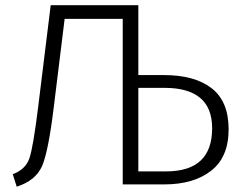

<svg xmlns="http://www.w3.org/2000/svg" viewBox="-20 -705 930 734"><path d="M508.8 -49.8H615.2Q791 -49.8 791 -214.8Q791 -368.7 609.9 -369.1H508.8ZM508.8 -418H606.9Q724.1 -418 789.1 -367.7Q854 -317.4 854 -210.9Q854 -104.5 787.6 -52.7Q721.2 0 606.9 0H449.2V-632.8H227.1L186 -298.8Q165 -125 140.6 -69.8Q116.2 -14.6 43.9 8.8L28.8 -39.1Q77.6 -57.1 92.3 -99.6Q106.9 -142.1 126 -296.9L173.8 -685.1H508.8Z"/></svg>

Font: FiraSans-Light
Style: Regular
Weight: 300
Designer: Carrois Corporate & Edenspiekermann AG
Foundry: Carrois Corporate GbR & Edenspiekermann AG
Version: Version 3.106;PS 003.106;hotconv 1.0.70;makeotf.lib2.5.58329